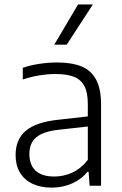

<svg xmlns="http://www.w3.org/2000/svg" viewBox="-20 -828 544 856"><path d="M430.5 -363V0H379.5L375 -62H370Q343 -28.5 301 -10Q259 8.5 210.5 8.5Q161 8.5 124.8 -8.8Q88.5 -26 69 -58.5Q49.5 -91 49.5 -136.5Q49.5 -206.5 95 -245Q140.5 -283.5 238.5 -294L371.5 -309V-365Q371.5 -416.5 355.5 -445.5Q339.5 -474.5 308.2 -486.2Q277 -498 227.5 -498Q194 -498 156 -492Q118 -486 81.5 -473.5V-525.5Q113.5 -537 154.2 -543.2Q195 -549.5 233.5 -549.5Q300 -549.5 343 -532Q386 -514.5 408.2 -473.5Q430.5 -432.5 430.5 -363ZM371.5 -115V-264L241.5 -249.5Q173 -242 142 -216Q111 -190 111 -142Q111 -92.5 139 -66.8Q167 -41 222.5 -41Q264.5 -41 303.2 -59Q342 -77 371.5 -115ZM222 -629 328 -808H394L277.5 -629Z"/></svg>

Font: Encode Sans Light
Style: Regular
Weight: 300
Designer: Multiple Designers
Foundry: Impallari Type
Version: Version 2.000